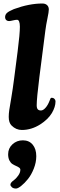

<svg xmlns="http://www.w3.org/2000/svg" viewBox="-20 -737 344 1106"><path d="M61.5 -285.6 81.5 -440.4Q94.7 -543.5 94.5 -583.3Q94.2 -623 78.1 -623Q68.8 -623 54.4 -619.4Q40 -615.7 32.7 -615.7Q21.5 -615.7 15.4 -622.1Q9.3 -628.4 9.3 -637.7Q9.3 -653.3 21 -663.3Q32.7 -673.3 60.1 -684.6Q147.9 -716.8 224.1 -716.8Q241.2 -716.8 251.2 -707.5Q261.2 -698.2 261.2 -682.6Q261.2 -668.5 253.4 -631.6Q245.6 -594.7 241.2 -560.5L207 -293.9Q191.4 -168.9 191.4 -130.9Q191.4 -114.3 197.5 -107.4Q203.6 -100.6 215.8 -100.6Q228.5 -100.6 242.2 -116Q255.9 -131.3 265.6 -156.7Q266.6 -159.2 268.1 -162.8Q269.5 -166.5 270 -167.7Q270.5 -168.9 271.7 -170.9Q272.9 -172.9 274.7 -173.3Q276.4 -173.8 278.8 -173.8Q287.6 -173.8 293.7 -167.5Q299.8 -161.1 299.8 -153.3Q299.8 -121.1 278.6 -85.4Q257.3 -49.8 211.9 -20.5Q161.1 11.7 106 11.7Q72.3 11.7 46.9 -13.7Q30.3 -29.8 30.3 -63.5Q30.3 -82 33.4 -103.3Q36.6 -124.5 45.2 -174.6Q53.7 -224.6 61.5 -285.6ZM40 326.7Q40 314.9 59.6 301.3Q71.3 293 84.2 275.4Q97.2 257.8 97.2 241.2Q97.2 233.4 89.8 228.3Q82.5 223.1 72.3 218.8Q62 214.4 51.8 208Q41.5 201.7 34.2 187.3Q26.9 172.9 26.9 151.4Q26.9 117.2 51.8 94.2Q76.7 71.3 111.8 71.3Q147.5 71.3 168.2 96.2Q189 121.1 189 162.6Q189 198.2 174.8 234.1Q160.6 270 141.1 294.2Q121.6 318.4 102.3 333.7Q83 349.1 72.3 349.1Q57.1 349.1 48.6 341.6Q40 334 40 326.7Z"/></svg>

Font: Cooper*
Style: Bold Italic
Weight: 700
Italic angle: -7°
Designer: Owen Earl
Foundry: indestructible type*
Version: Version 0.001